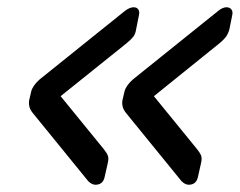

<svg xmlns="http://www.w3.org/2000/svg" viewBox="-20 -594 661 529"><path d="M60 -316 66 -342Q70 -358 89 -375L323 -563Q337 -574 348 -574Q357 -574 361 -568Q365 -562 363 -553L355 -513Q353 -500 347 -492.5Q341 -485 329 -475L147 -329L266 -183Q274 -173 277 -165.5Q280 -158 277 -145L268 -105Q263 -85 243 -85Q233 -85 223 -95L70 -283Q63 -292 61 -300Q59 -308 60 -316ZM317 -316 323 -342Q327 -358 346 -375L580 -563Q593 -574 604 -574Q613 -574 617.5 -568Q622 -562 620 -553L612 -513Q608 -500 602.5 -492.5Q597 -485 585 -475L404 -329L523 -183Q531 -173 534 -165.5Q537 -158 534 -145L525 -105Q520 -85 500 -85Q490 -85 480 -95L327 -283Q320 -292 318 -300Q316 -308 317 -316Z"/></svg>

Font: SVN-Rubik
Style: Italic
Weight: 400
Italic angle: -12°
Designer: Hubert and Fischer
Foundry: Hubert & Fischer
Version: Version 2.101; ttfautohint (v1.8.3)